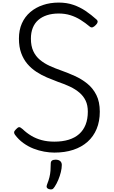

<svg xmlns="http://www.w3.org/2000/svg" viewBox="-20 -1166 883 1491"><path d="M402 19Q365 19 323 11.5Q281 4 240 -12Q199 -28 161.5 -55Q124 -82 96 -120Q89 -130 89.5 -139Q90 -148 104 -162Q118 -177 127.5 -178.5Q137 -180 156 -163Q186 -134 222.5 -112Q259 -90 303.5 -78Q348 -66 402 -66Q465 -66 513.5 -81Q562 -96 595 -125.5Q628 -155 645 -198.5Q662 -242 662 -299Q662 -349 645 -384.5Q628 -420 597 -446.5Q566 -473 524 -493Q482 -513 431 -530Q388 -546 344.5 -564.5Q301 -583 261.5 -609Q222 -635 192 -670.5Q162 -706 144.5 -754Q127 -802 127 -866Q127 -933 150 -984.5Q173 -1036 215 -1072Q257 -1108 313.5 -1127Q370 -1146 436 -1146Q499 -1146 550.5 -1128Q602 -1110 645.5 -1080.5Q689 -1051 729 -1015Q740 -1005 738 -994.5Q736 -984 725 -973Q713 -960 701.5 -955Q690 -950 679 -958Q642 -989 605 -1012Q568 -1035 526.5 -1048Q485 -1061 436 -1061Q385 -1061 345 -1048Q305 -1035 277 -1010.5Q249 -986 234.5 -949.5Q220 -913 220 -866Q220 -809 238.5 -769Q257 -729 290 -701.5Q323 -674 365.5 -654.5Q408 -635 457 -618Q508 -600 561 -576Q614 -552 658 -516.5Q702 -481 728.5 -428Q755 -375 755 -299Q755 -224 730.5 -165Q706 -106 660 -65Q614 -24 549 -2.5Q484 19 402 19ZM358 302Q346 297 343 288.5Q340 280 346 265Q358 235 364 210Q370 185 372 160Q374 135 374 105Q374 88 383.5 81Q393 74 412 74Q435 74 447.5 85Q460 96 460 115Q460 140 452.5 170.5Q445 201 432.5 231Q420 261 404 285Q394 301 384 304Q374 307 358 302Z"/></svg>

Font: Playwrite BR
Style: Regular
Weight: 400
Designer: Veronika Burian, José Scaglione
Foundry: TypeTogether
Version: Version 1.002